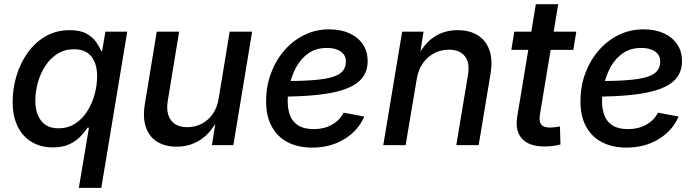

<svg xmlns="http://www.w3.org/2000/svg" viewBox="-20 -694 3330 918"><path d="M464.4 204.1H356.9L405.3 -83.5H398.4Q384.8 -62 363.5 -40.3Q342.3 -18.6 310.5 -3.9Q278.8 10.7 232.9 10.7Q174.3 10.7 131.1 -15.4Q87.9 -41.5 64.2 -90.1Q40.5 -138.7 40.5 -207Q40.5 -270.5 58.8 -331.5Q77.1 -392.6 112.3 -441.9Q147.5 -491.2 198.2 -520.5Q249 -549.8 313.5 -549.8Q363.8 -549.8 393.8 -533Q423.8 -516.1 439.9 -492.7Q456.1 -469.2 463.9 -450.2H468.3L483.9 -542.5H588.4ZM259.3 -80.6Q304.7 -80.6 339.1 -102.8Q373.5 -125 397 -161.9Q420.4 -198.7 432.4 -242.9Q444.3 -287.1 444.3 -330.1Q444.3 -389.6 416.7 -424.1Q389.2 -458.5 334 -458.5Q288.6 -458.5 254.2 -436.5Q219.7 -414.6 196.3 -378.4Q172.9 -342.3 160.9 -299.1Q148.9 -255.9 148.9 -212.4Q148.9 -153.8 176.3 -117.2Q203.6 -80.6 259.3 -80.6Z M824.7 7.3Q770 7.3 731.9 -15.9Q693.8 -39.1 677.7 -85Q661.6 -130.9 672.9 -198.7L729.5 -542.5H836.4L782.2 -211.9Q772.5 -152.8 797.4 -119.4Q822.3 -85.9 876 -85.9Q911.6 -85.9 942.9 -101.6Q974.1 -117.2 996.1 -147.5Q1018.1 -177.7 1025.4 -222.2L1078.1 -542.5H1185.5L1095.7 0H993.2L1014.2 -132.8H1026.4Q990.2 -59.6 939.2 -26.1Q888.2 7.3 824.7 7.3Z M1472.7 11.7Q1404.3 11.7 1354.7 -14.4Q1305.2 -40.5 1278.6 -90.3Q1252 -140.1 1252.4 -210Q1252.4 -281.2 1275.4 -343.3Q1298.3 -405.3 1339.4 -452.6Q1380.4 -500 1435.3 -526.9Q1490.2 -553.7 1554.2 -553.7Q1608.9 -553.7 1650.1 -535.2Q1691.4 -516.6 1714.6 -482.7Q1737.8 -448.7 1737.8 -401.4Q1737.8 -354 1711.9 -321.3Q1686 -288.6 1633.5 -269Q1581.1 -249.5 1501 -240.7Q1420.9 -231.9 1312.5 -231.9L1325.7 -306.2Q1416.5 -306.2 1476.3 -310.8Q1536.1 -315.4 1570.6 -326.2Q1605 -336.9 1619.4 -355.2Q1633.8 -373.5 1633.8 -400.4Q1633.8 -430.2 1609.4 -447.5Q1585 -464.8 1543.5 -464.8Q1491.2 -464.8 1455.3 -439.7Q1419.4 -414.6 1397.5 -375Q1375.5 -335.4 1365.5 -291.3Q1355.5 -247.1 1355.5 -209Q1355.5 -172.4 1366.9 -142.1Q1378.4 -111.8 1406 -94.2Q1433.6 -76.7 1480 -76.7Q1529.3 -76.7 1566.9 -97.7Q1604.5 -118.7 1623 -155.3L1721.7 -136.7Q1692.4 -68.8 1626 -28.6Q1559.6 11.7 1472.7 11.7Z M1972.7 -316.9 1919.4 0H1812.5L1902.8 -542.5H2004.9L1984.4 -409.7L1971.2 -413.1Q2006.3 -484.9 2055.4 -517.3Q2104.5 -549.8 2167.5 -549.8Q2224.6 -549.8 2263.9 -525.6Q2303.2 -501.5 2319.8 -454.8Q2336.4 -408.2 2325.2 -340.3L2268.6 0H2161.6L2217.3 -334.5Q2227.5 -394 2202.6 -425.3Q2177.7 -456.5 2126.5 -456.5Q2088.9 -456.5 2056.6 -439.9Q2024.4 -423.3 2002.2 -392.1Q1980 -360.8 1972.7 -316.9Z M2735.4 -542.5 2721.2 -455.6H2424.8L2439 -542.5ZM2542 -673.8H2648.9L2561.5 -146.5Q2556.2 -113.3 2567.6 -98.6Q2579.1 -84 2610.4 -84Q2619.1 -84 2633.1 -85.7Q2647 -87.4 2657.2 -89.4L2659.7 -3.4Q2643.1 1.5 2623.3 3.9Q2603.5 6.3 2584.5 6.3Q2509.3 6.3 2475.6 -31.2Q2441.9 -68.8 2453.1 -137.2Z M2975.6 11.7Q2907.2 11.7 2857.7 -14.4Q2808.1 -40.5 2781.5 -90.3Q2754.9 -140.1 2755.4 -210Q2755.4 -281.2 2778.3 -343.3Q2801.3 -405.3 2842.3 -452.6Q2883.3 -500 2938.2 -526.9Q2993.2 -553.7 3057.1 -553.7Q3111.8 -553.7 3153.1 -535.2Q3194.3 -516.6 3217.5 -482.7Q3240.7 -448.7 3240.7 -401.4Q3240.7 -354 3214.8 -321.3Q3189 -288.6 3136.5 -269Q3084 -249.5 3003.9 -240.7Q2923.8 -231.9 2815.4 -231.9L2828.6 -306.2Q2919.4 -306.2 2979.2 -310.8Q3039.1 -315.4 3073.5 -326.2Q3107.9 -336.9 3122.3 -355.2Q3136.7 -373.5 3136.7 -400.4Q3136.7 -430.2 3112.3 -447.5Q3087.9 -464.8 3046.4 -464.8Q2994.1 -464.8 2958.3 -439.7Q2922.4 -414.6 2900.4 -375Q2878.4 -335.4 2868.4 -291.3Q2858.4 -247.1 2858.4 -209Q2858.4 -172.4 2869.9 -142.1Q2881.3 -111.8 2908.9 -94.2Q2936.5 -76.7 2982.9 -76.7Q3032.2 -76.7 3069.8 -97.7Q3107.4 -118.7 3126 -155.3L3224.6 -136.7Q3195.3 -68.8 3128.9 -28.6Q3062.5 11.7 2975.6 11.7Z"/></svg>

Font: Inter 16pt Medium
Style: Italic
Weight: 500
Italic angle: -9.3988°
Version: Version 4.001;git-66647c0bb